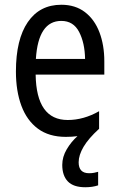

<svg xmlns="http://www.w3.org/2000/svg" viewBox="-20 -566 502 808"><path d="M311 117Q311 163 355 163Q367 163 376.5 161Q386 159 393 157V214Q381 218 367.5 220Q354 222 339 222Q289 222 265.5 197.5Q242 173 242 128Q242 94 261 62Q280 30 306 7Q283 10 257 10Q186 10 139.5 -24.5Q93 -59 70 -121Q47 -183 47 -265Q47 -400 97 -473Q147 -546 238 -546Q297 -546 337.5 -515Q378 -484 398.5 -430Q419 -376 419 -308V-252H130Q133 -61 265 -61Q332 -61 397 -98V-24Q352 17 331.5 52Q311 87 311 117ZM238 -478Q141 -478 131 -318H338Q337 -385 313 -431.5Q289 -478 238 -478Z"/></svg>

Font: Noto Sans Tamil Condensed
Style: Regular
Weight: 400
Width: 3
Designer: Jelle Bosma - Monotype Design Team
Foundry: Monotype Imaging Inc.
Version: Version 2.004; ttfautohint (v1.8.4.7-5d5b)